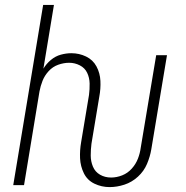

<svg xmlns="http://www.w3.org/2000/svg" viewBox="-20 -755 760 783"><path d="M427 8Q457 8 487.5 -2Q518 -12 542.5 -34.5Q567 -57 579.5 -86.5Q592 -116 597 -146L661 -530H617L554 -153Q551 -130 542.5 -108Q534 -86 517.5 -67.5Q501 -49 478.5 -40Q456 -31 433 -31Q408 -31 388 -42.5Q368 -54 359 -75.5Q350 -97 350 -121Q350 -145 353 -169L385 -361Q391 -393 389.5 -425Q388 -457 373.5 -484Q359 -511 331 -524.5Q303 -538 271 -538Q250 -538 228 -532Q206 -526 187.5 -510.5Q169 -495 157 -475L200 -735H156L34 0H78L141 -382Q145 -404 153.5 -425.5Q162 -447 178.5 -465Q195 -483 217.5 -491Q240 -499 262 -499Q285 -499 305.5 -488.5Q326 -478 335.5 -458Q345 -438 345.5 -414.5Q346 -391 343 -368L311 -176Q305 -142 306.5 -109.5Q308 -77 322 -48.5Q336 -20 365 -6Q394 8 427 8Z"/></svg>

Font: Iosevka Sparkle XLtObl
Style: Regular
Weight: 200
Italic angle: -9°
Designer: Belleve Invis
Foundry: Belleve Invis
Version: Version 4.5.0; ttfautohint (v1.8.3)